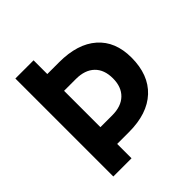

<svg xmlns="http://www.w3.org/2000/svg" viewBox="-187 -827 961 961"><g transform="rotate(-45 293.0 -346.5)"><path d="M69.8 0V-693.4H198.7V-596.2H282.2Q412.6 -596.2 483.9 -533.4Q555.2 -470.7 555.2 -356.9Q555.2 -234.9 483.9 -168.2Q412.6 -101.6 282.2 -101.6H198.7V0ZM198.7 -220.2H282.2Q346.2 -220.2 381.1 -254.2Q416 -288.1 416 -348.6Q416 -410.2 381.1 -443.8Q346.2 -477.5 282.2 -477.5H198.7Z"/></g></svg>

Font: Cascadia Code PL
Style: Bold
Weight: 700
Monospace: yes
Designer: Aaron Bell
Foundry: Saja Typeworks
Version: Version 2404.023; ttfautohint (v1.8.4)